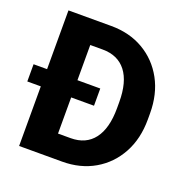

<svg xmlns="http://www.w3.org/2000/svg" viewBox="-127 -829 917 946"><g transform="rotate(20 331.5 -355.5)"><path d="M298.3 0H73.2V-312.5H2.4V-402.8H73.2V-710.9H297.4Q393.6 -710.9 467.3 -668Q541 -625 582.8 -548.6Q624.5 -472.2 624.5 -371.1V-339.4Q624.5 -238.3 582.8 -161.9Q541 -85.4 467.5 -42.7Q394 0 298.3 0ZM352.1 -402.8V-312.5H232.4V-123H298.3Q378.4 -123 420.7 -178.7Q462.9 -234.4 462.9 -339.4V-372.1Q462.9 -477.5 420.2 -532.5Q377.4 -587.4 297.4 -587.4H232.4V-402.8Z"/></g></svg>

Font: Vazirmatn UI ExtraBold
Style: Regular
Weight: 800
Designer: Saber Rastikerdar
Foundry: Saber Rastikerdar
Version: Version 33.003